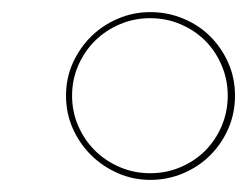

<svg xmlns="http://www.w3.org/2000/svg" viewBox="-20 -728 414 317"><path d="M89 -570Q89 -599 100.2 -624Q111.5 -649 130.5 -667.8Q149.5 -686.5 174.8 -697.2Q200 -708 228 -708Q257 -708 282.8 -697.2Q308.5 -686.5 327.2 -667.8Q346 -649 357 -624Q368 -599 368 -570Q368 -541 357 -515.8Q346 -490.5 327.2 -471.8Q308.5 -453 282.8 -442Q257 -431 228 -431Q200 -431 174.8 -442Q149.5 -453 130.5 -471.8Q111.5 -490.5 100.2 -515.8Q89 -541 89 -570ZM99 -570Q99 -543.5 109.2 -520Q119.5 -496.5 137 -479.2Q154.5 -462 178 -452Q201.5 -442 228 -442Q254.5 -442 278 -452Q301.5 -462 318.8 -479.2Q336 -496.5 346 -520Q356 -543.5 356 -570Q356 -596.5 346 -620Q336 -643.5 318.8 -660.8Q301.5 -678 278 -688Q254.5 -698 228 -698Q201.5 -698 178 -688Q154.5 -678 137 -660.8Q119.5 -643.5 109.2 -620Q99 -596.5 99 -570Z"/></svg>

Font: Lato Hairline
Style: Italic
Weight: 250
Italic angle: -7°
Designer: Lukasz Dziedzic
Foundry: Lukasz Dziedzic
Version: Version 1.104; Western+Polish opensource